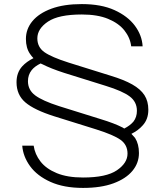

<svg xmlns="http://www.w3.org/2000/svg" viewBox="-20 -782 807 941"><path d="M381 -762Q476 -762 541 -732.5Q606 -703 641 -656Q676 -609 679 -555H623Q618 -597 590 -632.5Q562 -668 510 -689.5Q458 -711 381 -711Q267 -711 215 -676Q163 -641 163 -594Q163 -551 197.5 -526.5Q232 -502 317 -475L522 -411Q588 -391 628.5 -368Q669 -345 688 -315.5Q707 -286 707 -244Q707 -197 679 -167Q658 -143 624 -126Q634 -116 642 -106Q661 -76 661 -32Q661 17 629 55.5Q597 94 536 116.5Q475 139 387 139Q293 139 227.5 109.5Q162 80 127.5 32.5Q93 -15 89 -68H145Q151 -26 178.5 9.5Q206 45 258 66.5Q310 88 387 88Q501 88 553 52.5Q605 17 605 -29Q605 -72 571 -96.5Q537 -121 451 -148L246 -212Q148 -243 104.5 -280Q61 -317 61 -379Q61 -426 89 -457Q110 -480 144 -497Q134 -507 127 -518Q107 -547 107 -591Q107 -640 139 -678.5Q171 -717 232 -739.5Q293 -762 381 -762ZM179 -471Q150 -457 135 -438Q117 -415 117 -384Q117 -341 152.5 -314.5Q188 -288 269 -262L474 -198Q540 -178 581 -157Q585 -154 589 -152Q618 -167 634 -186Q651 -208 651 -239Q651 -283 615.5 -309.5Q580 -336 499 -361L294 -425Q229 -446 188 -467Q183 -469 179 -471Z"/></svg>

Font: Bounded
Style: Regular
Weight: 200
Designer: Vlad Churkin
Version: Version 1.0